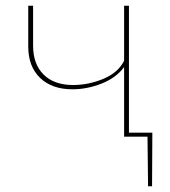

<svg xmlns="http://www.w3.org/2000/svg" viewBox="-20 -479 596 673"><path d="M514 -14 513 174H499L497 0H415V-244Q387 -206 336 -186Q285 -166 234 -166Q162 -166 120.5 -206Q79 -246 79 -316V-459H96V-319Q96 -254 133 -217.5Q170 -181 236 -181Q290 -181 342 -202.5Q394 -224 415 -266V-459H432V-14Z"/></svg>

Font: EauTestSC Thin
Style: Regular
Weight: 250
Designer: Christian Thalmann (Catharsis Fonts)
Version: Version 0.001;PS 000.001;hotconv 1.0.88;makeotf.lib2.5.64775